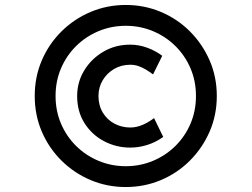

<svg xmlns="http://www.w3.org/2000/svg" viewBox="-20 -737 1014 774"><path d="M487 17Q412 17 345.5 -11Q279 -39 228 -89.5Q177 -140 148.5 -206.5Q120 -273 120 -350Q120 -427 148.5 -493.5Q177 -560 228 -610.5Q279 -661 345.5 -689Q412 -717 487 -717Q562 -717 628.5 -689Q695 -661 745.5 -610.5Q796 -560 825 -493.5Q854 -427 854 -350Q854 -273 825 -206.5Q796 -140 745.5 -89.5Q695 -39 628.5 -11Q562 17 487 17ZM505 -142Q449 -142 400 -167.5Q351 -193 321 -240Q291 -287 291 -350Q291 -406 319.5 -453Q348 -500 396.5 -528.5Q445 -557 505 -557Q539 -557 572.5 -545Q606 -533 634 -512L597 -437Q584 -447 569 -456Q554 -465 538.5 -470.5Q523 -476 505 -476Q469 -476 440 -459Q411 -442 394 -413.5Q377 -385 377 -350Q377 -312 394.5 -283Q412 -254 441.5 -238.5Q471 -223 505 -223Q530 -223 554.5 -233.5Q579 -244 601 -261L638 -185Q607 -163 573 -152.5Q539 -142 505 -142ZM487 -67Q545 -67 596.5 -88.5Q648 -110 687 -148.5Q726 -187 748 -238.5Q770 -290 770 -350Q770 -410 748 -461.5Q726 -513 687 -551.5Q648 -590 596.5 -611.5Q545 -633 487 -633Q429 -633 377.5 -611.5Q326 -590 287 -551.5Q248 -513 226 -461.5Q204 -410 204 -350Q204 -290 226 -238.5Q248 -187 287 -148.5Q326 -110 377.5 -88.5Q429 -67 487 -67Z"/></svg>

Font: Lexend Zetta
Style: Regular
Weight: 400
Designer: Bonnie Shaver-Troup, Thomas Jockin
Foundry: Lexend
Version: Version 1.007